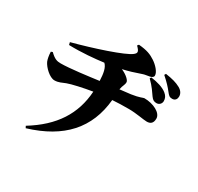

<svg xmlns="http://www.w3.org/2000/svg" viewBox="-183 -1035 1366 1325"><g transform="rotate(30 500.0 -372.0)"><path d="M868 -528C889 -528 905 -545 905 -565C905 -587 897 -604 877 -620C847 -644 800 -657 749 -664L742 -653C786 -610 804 -579 822 -554C837 -533 849 -528 868 -528ZM946 -608C973 -608 981 -629 981 -646C981 -669 967 -689 943 -702C912 -719 878 -728 824 -736L817 -724C859 -687 881 -662 899 -639C917 -616 925 -608 946 -608ZM140 -594 145 -574C247 -571 348 -581 417 -590C442 -567 450 -523 452 -465C370 -454 229 -435 158 -435C128 -435 108 -441 72 -476L59 -471C60 -441 65 -415 72 -398C88 -363 140 -312 179 -312C211 -312 233 -325 261 -336C292 -348 377 -367 451 -379C439 -196 349 -55 165 58L173 73C434 -6 571 -159 593 -394C634 -397 673 -398 724 -398C784 -398 846 -384 873 -384C899 -384 921 -395 921 -435C921 -481 851 -516 779 -516C771 -516 749 -502 685 -493L599 -483C605 -518 617 -526 617 -550C617 -563 591 -592 544 -612C589 -622 629 -634 689 -655C717 -664 764 -660 764 -688C764 -716 728 -754 696 -775C661 -798 630 -811 562 -817L553 -806C586 -774 585 -762 564 -745C520 -708 299 -636 140 -594Z"/></g></svg>

Font: GenKiMin2 TW H
Style: Regular
Weight: 900
Version: Version 2.100;PS 2.1;hotconv 16.6.51;makeotf.lib2.5.65220 DE